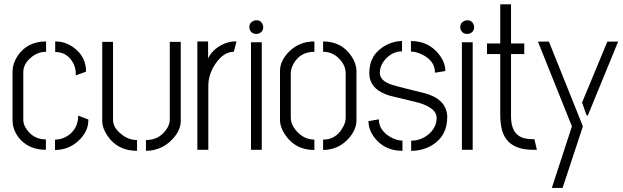

<svg xmlns="http://www.w3.org/2000/svg" viewBox="-20 -706 2937 905"><path d="M39.1 -139.6Q39.1 -86.9 79.1 -44.9Q124 0 196.3 0V-48.8Q138.7 -48.8 105.5 -96.7Q89.8 -119.1 89.8 -139.6V-366.2Q89.8 -405.3 127.9 -436.5Q159.2 -461.9 197.3 -461.9V-510.7Q107.4 -510.7 61.5 -440.4Q39.1 -404.3 39.1 -369.1ZM240.2 -460.9Q290 -460.9 318.4 -419.9Q334 -397.5 336.9 -368.2V-350.6L385.7 -368.2Q385.7 -437.5 329.1 -480.5Q289.1 -510.7 240.2 -510.7ZM239.3 1Q308.6 1 358.4 -50.8Q397.5 -91.8 396.5 -142.6L348.6 -161.1Q348.6 -159.2 348.1 -152.8Q347.7 -146.5 347.7 -144.5Q340.8 -88.9 290 -60.5Q265.6 -47.9 239.3 -47.9Z M461.9 -135.7V-508.8H512.7V-141.6Q512.7 -103.5 553.7 -72.3Q585.9 -45.9 626 -45.9V4.9Q534.2 4.9 486.3 -66.4Q461.9 -102.5 461.9 -135.7ZM668 4.9V-45.9Q728.5 -45.9 762.7 -93.8Q780.3 -118.2 780.3 -141.6V-508.8H832V-135.7Q832 -90.8 791 -47.9Q741.2 3.9 668 4.9Z M910.2 0V-510.7H960.9V-430.7Q980.5 -471.7 1026.4 -495.1Q1056.6 -510.7 1088.9 -510.7H1094.7L1082 -461.9Q1033.2 -461.9 994.1 -403.3Q961.9 -354.5 961.9 -300.8V0Z M1155.3 -578.1Q1155.3 -599.6 1176.8 -608.4Q1182.6 -610.4 1188.5 -610.4Q1210.9 -610.4 1218.8 -588.9Q1220.7 -583 1220.7 -578.1Q1220.7 -555.7 1199.2 -547.9Q1193.4 -545.9 1188.5 -545.9Q1166 -545.9 1157.2 -566.4Q1155.3 -572.3 1155.3 -578.1ZM1163.1 0V-506.8H1213.9V0Z M1299.8 -139.6V-372.1Q1299.8 -418 1340.8 -460.9Q1389.6 -510.7 1461.9 -510.7V-461.9Q1396.5 -461.9 1364.3 -407.2Q1350.6 -382.8 1350.6 -359.4V-152.3Q1350.6 -113.3 1387.7 -78.1Q1420.9 -47.9 1461.9 -47.9V1Q1371.1 1 1323.2 -72.3Q1299.8 -107.4 1299.8 -139.6ZM1502.9 1V-47.9Q1563.5 -47.9 1594.7 -103.5Q1609.4 -127.9 1609.4 -150.4V-359.4Q1609.4 -402.3 1572.3 -435.5Q1542 -461.9 1502.9 -461.9V-510.7Q1590.8 -510.7 1637.7 -439.5Q1660.2 -404.3 1660.2 -372.1V-139.6Q1660.2 -92.8 1620.1 -49.8Q1573.2 0 1502.9 1Z M1716.8 -134.8 1765.6 -143.6Q1765.6 -92.8 1819.3 -60.5Q1848.6 -43.9 1877 -43V4.9Q1792 4.9 1744.1 -58.6Q1716.8 -95.7 1716.8 -134.8ZM1720.7 -362.3Q1720.7 -451.2 1799.8 -493.2Q1836.9 -512.7 1875 -512.7V-463.9Q1829.1 -463.9 1795.9 -425.8Q1770.5 -397.5 1770.5 -362.3Q1770.5 -328.1 1818.4 -309.6Q1836.9 -301.8 1965.8 -270.5Q1972.7 -268.6 1978.5 -267.6Q2081.1 -241.2 2087.9 -162.1Q2087.9 -157.2 2087.9 -152.3Q2087.9 -65.4 2016.6 -21.5Q1972.7 4.9 1918 4.9V-43Q1968.8 -43 2006.8 -79.1Q2038.1 -109.4 2038.1 -151.4Q2038.1 -195.3 1957 -220.7Q1952.1 -222.7 1833 -251Q1824.2 -252.9 1817.4 -254.9Q1731.4 -280.3 1721.7 -344.7Q1720.7 -353.5 1720.7 -362.3ZM1917 -462.9V-512.7Q1999 -512.7 2047.9 -451.2Q2079.1 -413.1 2079.1 -371.1L2030.3 -363.3Q2030.3 -420.9 1966.8 -450.2Q1939.5 -462.9 1917 -462.9Z M2149.4 -578.1Q2149.4 -599.6 2170.9 -608.4Q2176.8 -610.4 2182.6 -610.4Q2205.1 -610.4 2212.9 -588.9Q2214.8 -583 2214.8 -578.1Q2214.8 -555.7 2193.4 -547.9Q2187.5 -545.9 2182.6 -545.9Q2160.2 -545.9 2151.4 -566.4Q2149.4 -572.3 2149.4 -578.1ZM2157.2 0V-506.8H2208V0Z M2275.4 -451.2V-501H2337.9V-685.5H2388.7V-501H2451.2V-451.2H2388.7V-157.2Q2388.7 -76.2 2443.4 -56.6Q2465.8 -49.8 2495.1 -49.8H2499L2510.7 0H2490.2Q2372.1 -1 2346.7 -91.8Q2337.9 -123 2337.9 -166V-451.2Z M2515.6 -509.8H2567.4L2727.5 -110.4L2631.8 179.7H2581.1L2675.8 -110.4ZM2723.6 -222.7 2842.8 -509.8H2893.6L2751 -162.1H2745.1Z"/></svg>

Font: Post No Bills Colombo
Style: Regular
Weight: 500
Designer: Kosala Senevirathne, Siva Puranthara, Lasantha Premarathna, Tharique Azeez
Foundry: Mooniak
Version: Version 1.220 ; ttfautohint (v1.5)